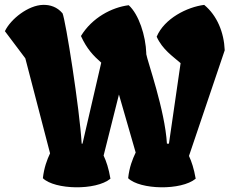

<svg xmlns="http://www.w3.org/2000/svg" viewBox="-54 -777 972 795"><path d="M123.5 -39.1C172.9 8.8 343.3 12.7 403.3 -37.1C396 -80.1 386.2 -108.9 375 -132.8L438.5 -385.7L507.8 -145.5C494.6 -117.7 481.4 -84.5 476.6 -39.1C525.9 8.8 696.3 12.7 756.3 -37.1C749 -79.1 739.3 -107.9 728.5 -131.3L876.5 -568.8C873.5 -643.1 844.7 -712.9 791.5 -756.8C721.2 -748 626.5 -700.7 594.7 -625C619.1 -571.3 661.1 -544.4 693.8 -515.6L645.5 -182.1H637.2C628.9 -321.8 556.6 -522.5 551.3 -554.2C551.3 -554.2 551.3 -554.7 551.8 -555.2C549.3 -630.4 520.5 -717.8 479 -755.4C408.7 -746.6 327.1 -703.6 281.2 -627.9C305.7 -574.2 332.5 -546.4 365.2 -517.6L287.6 -182.1H284.2C275.9 -324.2 217.8 -694.8 204.6 -722.7H204.1C183.1 -747.6 153.8 -757.8 124 -756.8C63 -755.4 -9.8 -698.2 -33.7 -647.9L50.8 -535.6L52.2 -530.3L153.3 -142.1C140.6 -115.2 128.4 -82.5 123.5 -39.1Z"/></svg>

Font: Fruktur
Style: Regular
Weight: 400
Designer: Viktoriya Grabowska
Foundry: Viktoriya Grabowska
Version: Version 1.002